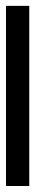

<svg xmlns="http://www.w3.org/2000/svg" viewBox="247 -267 120 656"><g transform="rotate(90 307.0 61.0)"><path d="M-1 100.5H614.5V21H-1Z"/></g></svg>

Font: Anybody UltraCondensed Thin Medium
Style: Regular
Weight: 500
Version: Version 1.111